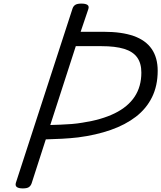

<svg xmlns="http://www.w3.org/2000/svg" viewBox="-20 -1035 898 1069"><path d="M107 14Q85 14 74.5 7Q64 0 68 -16L384 -988Q389 -1002 400 -1008.5Q411 -1015 433 -1015Q456 -1015 466.5 -1008Q477 -1001 472 -985L429 -858H558Q658 -858 724.5 -834.5Q791 -811 824.5 -762.5Q858 -714 858 -641Q858 -558 826.5 -494Q795 -430 736.5 -385Q678 -340 596.5 -311.5Q515 -283 415 -270Q372 -265 325 -262.5Q278 -260 235 -259L156 -14Q151 0 140.5 7Q130 14 107 14ZM260 -339Q288 -340 318 -341Q348 -342 379 -344.5Q410 -347 439 -352Q545 -368 618.5 -404Q692 -440 729.5 -496.5Q767 -553 767 -631Q767 -683 743.5 -715.5Q720 -748 671 -763Q622 -778 545 -778H402Z"/></svg>

Font: Playwrite RO
Style: Regular
Weight: 400
Designer: Veronika Burian, José Scaglione
Foundry: TypeTogether
Version: Version 1.002